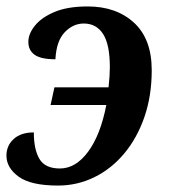

<svg xmlns="http://www.w3.org/2000/svg" viewBox="-22 -566 525 596"><path d="M158 10Q74 10 36 -17.5Q-2 -45 -2 -83Q-2 -114 20.5 -134.5Q43 -155 83 -155Q83 -102 100.5 -72.5Q118 -43 164 -43Q213 -43 251.5 -95Q290 -147 308 -240H135L147 -295H315Q319 -332 319 -357Q319 -428 298 -460.5Q277 -493 238 -493Q205 -493 179 -466Q153 -439 150 -382Q105 -382 85.5 -396Q66 -410 66 -436Q66 -461 86.5 -486.5Q107 -512 147.5 -529Q188 -546 250 -546Q339 -546 394 -495.5Q449 -445 449 -348Q449 -269 426.5 -203.5Q404 -138 364 -90Q324 -42 271 -16Q218 10 158 10Z"/></svg>

Font: Noto Serif SemiCondensed SemiBold
Style: Italic
Weight: 600
Width: 4
Italic angle: -12°
Designer: Monotype Design Team
Foundry: Monotype Imaging Inc.
Version: Version 2.014; ttfautohint (v1.8.4.7-5d5b)